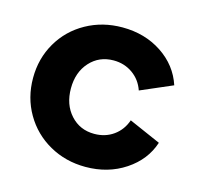

<svg xmlns="http://www.w3.org/2000/svg" viewBox="-88 -652 787 758"><g transform="rotate(15 305.5 -273.0)"><path d="M33 -274Q33 -354 71 -419Q109 -484 175.5 -521Q242 -558 323 -558Q415 -558 484.5 -512Q554 -466 579 -390L449 -334Q435 -375 401 -399Q367 -423 323 -423Q264 -423 226 -381Q188 -339 188 -273Q188 -207 226 -165Q264 -123 323 -123Q368 -123 401.5 -147Q435 -171 449 -212L579 -155Q555 -81 485 -34.5Q415 12 323 12Q242 12 175.5 -25.5Q109 -63 71 -128.5Q33 -194 33 -274Z"/></g></svg>

Font: Evergrow Sans 
Style: ExtraBold
Weight: 800
Foundry: 10Web
Version: Version 1.000